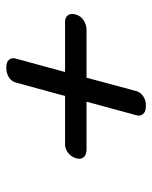

<svg xmlns="http://www.w3.org/2000/svg" viewBox="43 -646 482 608"><g transform="rotate(-90 284.0 -342.0)"><path d="M252.5 -121Q234.5 -121 227 -129.8Q219.5 -138.5 223 -151L266 -309H115Q98.5 -309 90.5 -317.5Q82.5 -326 87 -342.5Q92 -358.5 104.5 -367.8Q117 -377 130.5 -377H284L327 -534.5Q330.5 -546.5 343.2 -554.8Q356 -563 374 -563Q392 -563 399 -554.2Q406 -545.5 402.5 -533.5L360 -377H519.5Q533 -377 539.8 -367.8Q546.5 -358.5 542 -342.5Q537 -326 522.8 -317.5Q508.5 -309 493.5 -309H342L299 -149.5Q295 -137.5 282.5 -129Q270 -120.5 252.5 -121Z"/></g></svg>

Font: Fraunces 9pt S000
Style: Bold Italic
Weight: 700
Italic angle: -16°
Version: Version 1.000; ttfautohint (v1.8.3)